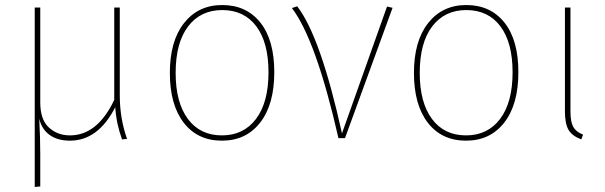

<svg xmlns="http://www.w3.org/2000/svg" viewBox="-20 -549 2403 763"><path d="M485 3 465 5Q442 -58 438 -123Q370 10 258 10Q209 10 177.5 -12.5Q146 -35 136 -77Q140 -2 140 64V192L118 194V-519H140V-142Q140 -74 174 -42.5Q208 -11 258 -11Q367 -11 434 -152V-519H456V-170Q456 -78 485 3Z M863 -509Q777 -509 727.5 -444Q678 -379 678 -259Q678 -142 726.5 -76.5Q775 -11 862 -11Q948 -11 997.5 -76.5Q1047 -142 1047 -262Q1047 -380 998.5 -444.5Q950 -509 863 -509ZM863 -529Q959 -529 1014.5 -459.5Q1070 -390 1070 -262Q1070 -134 1014 -62Q958 10 862 10Q765 10 710 -61.5Q655 -133 655 -259Q655 -386 711.5 -457.5Q768 -529 863 -529Z M1140 -517 1161 -524Q1254 -404 1339 -19L1518 -523L1540 -518L1351 0H1325Q1236 -391 1140 -517Z M1833 -509Q1747 -509 1697.5 -444Q1648 -379 1648 -259Q1648 -142 1696.5 -76.5Q1745 -11 1832 -11Q1918 -11 1967.5 -76.5Q2017 -142 2017 -262Q2017 -380 1968.5 -444.5Q1920 -509 1833 -509ZM1833 -529Q1929 -529 1984.5 -459.5Q2040 -390 2040 -262Q2040 -134 1984 -62Q1928 10 1832 10Q1735 10 1680 -61.5Q1625 -133 1625 -259Q1625 -386 1681.5 -457.5Q1738 -529 1833 -529Z M2247 -519V-106Q2247 -65 2258 -45Q2269 -25 2297 -14L2290 5Q2253 -9 2239 -33.5Q2225 -58 2225 -106V-519Z"/></svg>

Font: FiraSans
Style: Regular
Weight: 150
Designer: Carrois Corporate & Edenspiekermann AG
Foundry: Carrois Corporate GbR & Edenspiekermann AG
Version: Version 3.106;PS 003.106;hotconv 1.0.70;makeotf.lib2.5.58329